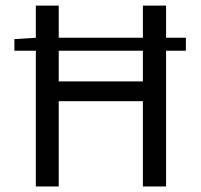

<svg xmlns="http://www.w3.org/2000/svg" viewBox="-20 -676 727 696"><path d="M653.8 -492.2H582V0H498V-309.1H192.9V0H109.9V-492.2H32.2V-534.2L109.9 -539.1V-655.8H192.9V-539.1H498V-655.8H582V-539.1H653.8ZM498 -492.2H192.9V-380.9H498Z"/></svg>

Font: SourceSansPro-Regular
Style: Regular
Weight: 400
Designer: Paul D. Hunt
Foundry: Adobe Systems Incorporated
Version: Version 1.050;PS Version 1.000;hotconv 1.0.70;makeotf.lib2.5